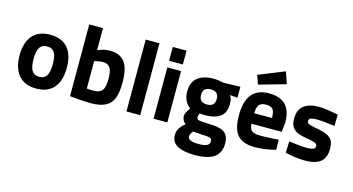

<svg xmlns="http://www.w3.org/2000/svg" viewBox="-99 -1165 3317 1806"><g transform="rotate(15 1560.0 -261.5)"><path d="M266 12Q380 12 438 -57Q496 -124 496 -251Q496 -377 438 -444Q379 -512 266 -512Q154 -512 95 -444Q36 -376 36 -251Q36 -125 95 -57Q154 12 266 12ZM172 -251Q172 -329 195 -364Q217 -398 266 -398Q315 -398 337 -364Q360 -329 360 -251Q360 -172 337 -137Q314 -102 266 -102Q218 -102 195 -137Q172 -172 172 -251Z M800 12Q885 12 939 -14Q991 -39 1015 -96Q1038 -154 1038 -251Q1038 -390 992 -451Q946 -512 846 -512Q814 -512 790 -506Q765 -500 728 -485V-700H594V-2L632 2Q725 12 800 12ZM792 -108Q764 -108 728 -112V-379Q777 -392 812 -392Q858 -392 881 -360Q902 -327 902 -250Q902 -172 878 -140Q854 -108 792 -108Z M1144 -700V0H1278V-700Z M1408 -500V0H1542V-500ZM1408 -699V-564H1542V-699Z M1867 230Q1996 230 2057 187Q2119 143 2119 53Q2119 -6 2094 -37Q2069 -67 2024 -77Q1978 -88 1901 -89Q1844 -91 1825 -95Q1804 -100 1804 -120Q1804 -138 1814 -161Q1829 -157 1860 -157Q1964 -157 2015 -196Q2066 -233 2066 -324Q2066 -352 2062 -365Q2058 -380 2044 -401L2119 -395V-502L1958 -497Q1902 -510 1857 -510Q1759 -510 1703 -466Q1647 -421 1647 -330Q1647 -234 1715 -184Q1693 -149 1684 -130Q1676 -112 1676 -99Q1676 -78 1686 -59Q1695 -40 1713 -28Q1675 2 1659 30Q1641 58 1641 96Q1641 166 1701 198Q1760 230 1867 230ZM1858 -259Q1781 -259 1781 -333Q1781 -406 1858 -406Q1934 -406 1934 -333Q1934 -259 1858 -259ZM1876 120Q1826 120 1799 109Q1773 98 1773 74Q1773 47 1800 20L1890 27Q1906 27 1923 28Q1948 30 1966 35Q1984 42 1984 67Q1984 94 1959 107Q1934 120 1876 120Z M2396 12Q2487 12 2598 -16L2596 -115L2568 -112Q2521 -109 2501 -108Q2439 -106 2422 -106Q2381 -106 2357 -114Q2333 -122 2323 -140Q2311 -160 2310 -193H2604L2614 -286Q2614 -399 2560 -456Q2504 -512 2399 -512Q2284 -512 2230 -444Q2175 -377 2175 -238Q2175 -105 2227 -47Q2280 12 2396 12ZM2482 -295H2309Q2310 -352 2330 -378Q2350 -402 2398 -402Q2444 -402 2464 -379Q2482 -355 2482 -295ZM2243 -651 2273 -564 2535 -638 2495 -753Z M2885 12Q2986 12 3036 -29Q3085 -69 3085 -156Q3085 -227 3051 -258Q3018 -288 2937 -305L2902 -311Q2858 -318 2837 -328Q2817 -336 2817 -357Q2817 -376 2837 -384Q2855 -391 2890 -391Q2951 -391 3069 -375L3071 -486L3038 -492Q2936 -511 2879 -511Q2789 -511 2736 -470Q2684 -430 2684 -344Q2684 -291 2704 -262Q2723 -233 2756 -219Q2789 -205 2838 -196Q2854 -193 2863 -192Q2909 -185 2932 -175Q2952 -166 2952 -146Q2952 -124 2931 -116Q2907 -108 2872 -108Q2814 -108 2696 -124L2692 -12L2724 -6Q2818 12 2885 12Z"/></g></svg>

Font: Online Auction - Bold
Style: Bold
Weight: 500
Designer: Mohamed Mostafa, the designer of Online Auction
Foundry: Kief Type Foundry
Version: ""